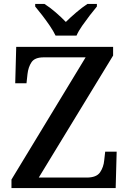

<svg xmlns="http://www.w3.org/2000/svg" viewBox="-20 -951 652 971"><path d="M38 0V-43L413 -661H201Q156 -661 139.5 -636.5Q123 -612 119 -576L114 -530H57L62 -714H552V-670L176 -53H418Q468 -53 486 -79.5Q504 -106 507 -140L512 -184H570L565 0ZM261 -771Q250 -794 232 -820.5Q214 -847 194 -873Q174 -899 158 -918V-931H205Q232 -914 261.5 -888.5Q291 -863 313 -840Q336 -863 366 -888.5Q396 -914 422 -931H470V-918Q454 -899 434 -873Q414 -847 395.5 -820.5Q377 -794 367 -771Z"/></svg>

Font: Noto Serif Tamil Medium
Style: Regular
Weight: 500
Designer: Indian Type Foundry, Tom Grace, and the Monotype Design Team
Foundry: Monotype Imaging Inc.
Version: Version 2.004; ttfautohint (v1.8.4.7-5d5b)